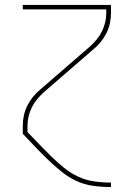

<svg xmlns="http://www.w3.org/2000/svg" viewBox="-20 -540 540 775"><path d="M427 215Q391 215 355 210Q319 205 286.5 189.5Q254 174 226 151Q198 128 172 103Q146 78 121.5 52Q97 26 72 0V-33Q72 -54 76.5 -74.5Q81 -95 90.5 -114Q100 -133 113.5 -149.5Q127 -166 143 -179L345 -354Q359 -367 371 -381.5Q383 -396 391.5 -413.5Q400 -431 404.5 -449.5Q409 -468 409 -488V-502H72V-520H428V-488Q428 -466 423.5 -445.5Q419 -425 409.5 -406Q400 -387 386.5 -370.5Q373 -354 357 -341L155 -166Q141 -153 129 -138.5Q117 -124 108.5 -106.5Q100 -89 95.5 -70.5Q91 -52 91 -33V-7Q115 18 138.5 42.5Q162 67 186.5 91Q211 115 237.5 136.5Q264 158 294.5 172.5Q325 187 359 192Q393 197 427 197H428V215Z"/></svg>

Font: Iosevka Term Curly Thin
Style: Regular
Weight: 100
Designer: Belleve Invis
Foundry: Belleve Invis
Version: Version 32.3.0